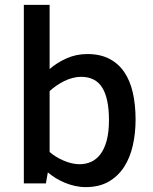

<svg xmlns="http://www.w3.org/2000/svg" viewBox="-20 -747 623 782"><path d="M532.2 -259.8Q532.2 -204.6 521 -154.8Q509.8 -105 485.4 -67.1Q460.9 -29.3 422.4 -7.1Q383.8 15.1 329.1 15.1Q307.1 15.1 285.4 10.3Q263.7 5.4 243.7 -2.9Q223.6 -11.2 206.1 -22.2Q188.5 -33.2 174.8 -44.9L167 0H77.1V-727.1H182.1V-465.8Q212.4 -492.2 251.5 -509.5Q290.5 -526.9 335.9 -526.9Q387.7 -526.9 424.8 -507.8Q461.9 -488.8 485.8 -453.9Q509.8 -418.9 521 -369.6Q532.2 -320.3 532.2 -259.8ZM423.8 -257.8Q423.8 -345.7 396.5 -389.9Q369.1 -434.1 310.1 -434.1Q293 -434.1 275.4 -429.4Q257.8 -424.8 241.5 -416.7Q225.1 -408.7 210 -398.2Q194.8 -387.7 182.1 -376V-127.9Q193.8 -117.7 208.5 -108.6Q223.1 -99.6 239.3 -92.8Q255.4 -85.9 272 -82Q288.6 -78.1 304.2 -78.1Q329.1 -78.1 351.1 -87.9Q373 -97.7 389.2 -119.1Q405.3 -140.6 414.6 -174.8Q423.8 -209 423.8 -257.8Z"/></svg>

Font: Clear Sans Medium
Style: Regular
Weight: 500
Foundry: Intel Corporation
Version: Version 1.00